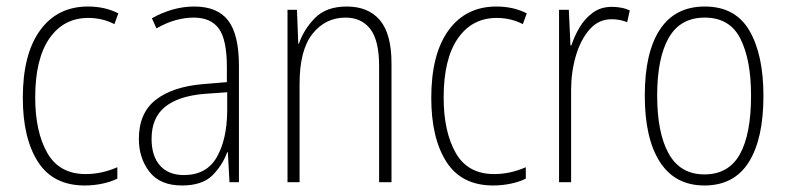

<svg xmlns="http://www.w3.org/2000/svg" viewBox="-20 -559 2411 589"><path d="M240 10Q143 10 96.5 -62.5Q50 -135 50 -259Q50 -393 103 -466Q156 -539 250 -539Q302 -539 343 -518L331 -485Q294 -504 251 -504Q175 -504 131.5 -441Q88 -378 88 -260Q88 -155 125 -90Q162 -25 243 -25Q292 -25 340 -46V-11Q320 -1 293.5 4.5Q267 10 240 10Z M576 -539Q647 -539 680 -496Q713 -453 713 -357V0H684L679 -92H677Q662 -51 631 -20.5Q600 10 538 10Q471 10 438.5 -32Q406 -74 406 -133Q406 -212 457.5 -252.5Q509 -293 603 -301L676 -307V-353Q676 -437 651.5 -471Q627 -505 574 -505Q548 -505 520 -497.5Q492 -490 460 -472L446 -503Q476 -520 509 -529.5Q542 -539 576 -539ZM606 -271Q526 -264 485.5 -230.5Q445 -197 445 -133Q445 -80 471 -51Q497 -22 544 -22Q613 -22 644.5 -76Q676 -130 677 -218V-276Z M1044 -539Q1110 -539 1145.5 -497Q1181 -455 1181 -365V0H1143V-356Q1143 -435 1116 -470Q1089 -505 1040 -505Q978 -505 938.5 -455Q899 -405 899 -302V0H862V-529H891L895 -425H897Q912 -469 946.5 -504Q981 -539 1044 -539Z M1493 10Q1396 10 1349.5 -62.5Q1303 -135 1303 -259Q1303 -393 1356 -466Q1409 -539 1503 -539Q1555 -539 1596 -518L1584 -485Q1547 -504 1504 -504Q1428 -504 1384.5 -441Q1341 -378 1341 -260Q1341 -155 1378 -90Q1415 -25 1496 -25Q1545 -25 1593 -46V-11Q1573 -1 1546.5 4.5Q1520 10 1493 10Z M1857 -538Q1871 -538 1885 -535.5Q1899 -533 1912 -527L1904 -491Q1894 -495 1882 -497.5Q1870 -500 1856 -500Q1816 -500 1788.5 -468.5Q1761 -437 1746.5 -387.5Q1732 -338 1732 -283V0H1695V-529H1725L1730 -420H1733Q1742 -448 1758 -475Q1774 -502 1798.5 -520Q1823 -538 1857 -538Z M2322 -265Q2322 -133 2277 -61.5Q2232 10 2141 10Q2051 10 2004.5 -62Q1958 -134 1958 -266Q1958 -398 2004.5 -468.5Q2051 -539 2142 -539Q2236 -539 2279 -465Q2322 -391 2322 -265ZM1996 -266Q1996 -151 2031.5 -87.5Q2067 -24 2141 -24Q2215 -24 2249.5 -85.5Q2284 -147 2284 -266Q2284 -375 2251.5 -440Q2219 -505 2142 -505Q2067 -505 2031.5 -443Q1996 -381 1996 -266Z"/></svg>

Font: Noto Sans Telugu Condensed ExtraLight
Style: Regular
Weight: 200
Width: 3
Designer: Jelle Bosma - Monotype Design Team
Foundry: Monotype Imaging Inc.
Version: Version 2.005; ttfautohint (v1.8.4.7-5d5b)